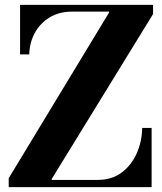

<svg xmlns="http://www.w3.org/2000/svg" viewBox="-20 -774 671 794"><path d="M16 -7V-37L431 -722V-728L613 -734V-716L194 -34V-21ZM16 0V-30H384Q442 -30 482.5 -60Q523 -90 545 -139Q567 -188 568 -245H607V0ZM63 -549V-754H613V-726H279Q224 -726 184.5 -701.5Q145 -677 123.5 -637Q102 -597 101 -549Z"/></svg>

Font: Libre Bodoni SemiBold
Style: Regular
Weight: 600
Designer: Pablo Impallari, Rodrigo Fuenzalida
Foundry: Impallari Type
Version: Version 2.005;gftools[0.9.23]